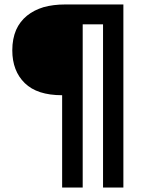

<svg xmlns="http://www.w3.org/2000/svg" viewBox="-20 -661 637 859"><path d="M532 178H441V-552H350V178H258V-235C183 -235 128 -253 91 -289C54 -325 35 -374 35 -436C35 -471 41 -501 52 -527C63 -552 80 -574 101 -591C122 -608 146 -620 175 -629C204 -637 236 -641 271 -641H532Z"/></svg>

Font: Holmes&Hills Bold
Style: Bold
Weight: 500
Designer: Noopur Datye, Girish Dalvi, Yashodeep Gholap, Pallavi Karambelkar
Foundry: Ek Type
Version: ""